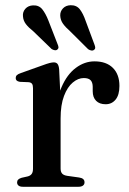

<svg xmlns="http://www.w3.org/2000/svg" viewBox="-20 -716 494 736"><path d="M194.6 -261.3Q194.6 -332.4 215.7 -381.4Q236.7 -430.4 270.4 -455.6Q304.1 -480.8 342.1 -480.8Q387.6 -480.8 412.7 -455.8Q437.8 -430.8 437.8 -386.6Q437.8 -352 423.1 -334.2Q408.4 -316.4 385 -316.4Q361.4 -316.4 348.4 -329.6Q335.4 -342.8 335.4 -366.3V-383.4Q335.2 -400.3 327.3 -408.5Q319.3 -416.8 301.1 -416.8Q279.4 -416.8 258.9 -399.6Q238.4 -382.5 225.4 -348.2Q212.3 -313.9 212.3 -261.5ZM206.7 -450.5 212.3 -334.6V-69.9Q212.3 -57.2 218.2 -50.6Q224.1 -43.9 238.2 -41.9L283.1 -35.6Q293.6 -34.1 298.8 -29.6Q304 -25.1 304 -17Q304 -9.1 298 -4.6Q292 0 280.5 0H68.2Q56.6 0 51 -4.6Q45.5 -9.1 45.5 -16.8Q45.5 -23.2 49.7 -27.6Q54 -31.9 62.8 -34.5L86.4 -39.8Q96.3 -42.4 101.4 -49.2Q106.5 -55.9 106.5 -69.6V-378.2Q106.5 -389.7 102.7 -394.8Q98.9 -399.9 90.1 -400.9L56.3 -402.3Q47.6 -403.7 43.9 -407.3Q40.2 -411 40.2 -416.8Q40.2 -423.4 44.5 -427.8Q48.9 -432.2 60.1 -436L140.9 -464.8Q160.8 -472.2 170.6 -474.6Q180.4 -476.9 186.2 -476.9Q195.7 -476.9 200.5 -470.9Q205.3 -464.8 206.7 -450.5ZM165.4 -637.6 200.8 -546.6Q203.6 -540.4 204.1 -535.2Q204.5 -529.9 199.8 -526.1Q195.7 -522.5 189.5 -523.6Q183.2 -524.6 177.7 -528.3L107.4 -596.3Q89.6 -610.2 79.3 -623.6Q69 -637 68 -654.1Q66.4 -670.1 77.2 -682.4Q88.1 -694.6 106.7 -695.4Q129 -696.4 141.9 -680.6Q154.7 -664.7 165.4 -637.6ZM308.2 -636.2 342.1 -545.2Q344.8 -538.6 345 -533.4Q345.1 -528.1 340.2 -524.7Q335.9 -521.3 329.7 -522.5Q323.4 -523.6 317.8 -527.5L248 -596.9Q231.3 -611.4 221.5 -625.1Q211.7 -638.8 210.9 -655.9Q210.2 -671.9 221.3 -683.8Q232.4 -695.6 251 -696Q273.5 -696.4 286.2 -680.1Q298.8 -663.7 308.2 -636.2Z"/></svg>

Font: Fraunces
Style: Regular
Weight: 900
Version: Version 1.000;[b76b70a41]